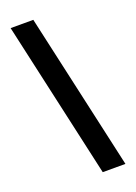

<svg xmlns="http://www.w3.org/2000/svg" viewBox="-160 -834 692 978"><g transform="rotate(-20 186.5 -345.0)"><path d="M30 -770H153L343 80H220Z"/></g></svg>

Font: Instrument Sans SemiCondensed
Style: Bold
Weight: 700
Width: 4
Designer: Rodrigo Fuenzalida
Foundry: fragTYPE
Version: Version 1.000;gftools[0.9.28]